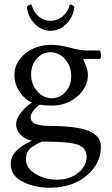

<svg xmlns="http://www.w3.org/2000/svg" viewBox="-20 -624 503 865"><path d="M370.1 83Q370.1 42 330.1 27.8Q290 13.7 170.9 13.7Q168.9 13.7 165 15.6Q164.1 16.6 156.2 20Q148.4 23.4 146.5 24.4Q144.5 25.4 137.7 29.8Q130.9 34.2 128.4 35.6Q126 37.1 120.1 41.5Q114.3 45.9 112.3 49.3Q110.4 52.7 106.4 57.6Q102.5 62.5 101.1 67.4Q99.6 72.3 98.1 78.6Q96.7 85 96.7 91.8Q96.7 133.8 140.1 159.7Q183.6 185.5 236.3 185.5Q294.9 185.5 332.5 154.3Q370.1 123 370.1 83ZM120.1 -289.1Q120.1 -244.1 147.9 -212.9Q175.8 -181.6 212.9 -181.6Q251 -181.6 275.9 -210.9Q300.8 -240.2 300.8 -281.2Q300.8 -326.2 272.9 -357.4Q245.1 -388.7 208 -388.7Q169.9 -388.7 145 -359.4Q120.1 -330.1 120.1 -289.1ZM211.9 -421.9Q248 -421.9 294.9 -409.2Q341.8 -396.5 372.1 -396.5H428.7Q434.6 -394.5 434.6 -372.1Q434.6 -358.4 428.7 -358.4H359.4Q355.5 -358.4 355.5 -355.5L365.2 -332Q376 -308.6 376 -285.2Q376 -232.4 329.1 -190.4Q282.2 -148.4 213.9 -148.4Q182.6 -148.4 159.2 -152.3Q146.5 -145.5 132.3 -127.9Q118.2 -110.4 118.2 -96.7Q118.2 -83 126 -74.7Q133.8 -66.4 148.4 -63Q163.1 -59.6 176.8 -58.1Q190.4 -56.6 209 -56.6Q213.9 -56.6 215.8 -56.6Q336.9 -54.7 385.7 -31.7Q434.6 -8.8 434.6 37.1Q434.6 112.3 371.1 166.5Q307.6 220.7 208 221.7Q138.7 222.7 83.5 195.3Q28.3 168 28.3 113.3Q28.3 52.7 124 9.8Q97.7 5.9 75.2 -14.6Q52.7 -35.2 52.7 -64.5Q52.7 -89.8 74.7 -117.2Q96.7 -144.5 124 -162.1Q94.7 -172.9 69.8 -208.5Q44.9 -244.1 44.9 -285.2Q44.9 -342.8 93.3 -382.3Q141.6 -421.9 211.9 -421.9ZM293 -600.6Q293 -603.5 296.9 -603.5Q301.8 -603.5 308.1 -599.1Q314.5 -594.7 314.5 -590.8V-586.9Q313.5 -584 313.5 -583Q306.6 -543 276.9 -514.2Q247.1 -485.4 208 -485.4Q168.9 -485.4 139.2 -513.7Q109.4 -542 102.5 -584Q102.5 -585 101.6 -587.9V-590.8Q101.6 -594.7 107.9 -599.1Q114.3 -603.5 119.1 -603.5Q123 -603.5 123 -600.6Q130.9 -569.3 154.3 -549.8Q177.7 -530.3 208 -530.3Q238.3 -530.3 261.7 -549.8Q285.2 -569.3 293 -600.6Z"/></svg>

Font: Crimson Text
Style: Regular
Weight: 400
Version: Version 0.13